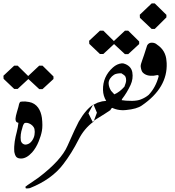

<svg xmlns="http://www.w3.org/2000/svg" viewBox="-41 -896 998 1094"><path d="M182.6 -522H201.2L263.7 -460.4V-445.8L201.2 -388.2H182.6L121.1 -445.3H120.1L59.6 -389.2H40L-20.5 -446.8L-21.5 -464.4L40 -522H59.6L120.1 -462.4V-463.4ZM102.5 -195.8Q98.6 -195.3 95.7 -191.2Q92.8 -187 91.3 -183.8Q89.8 -180.7 87.9 -173.8Q85.9 -167 85.9 -166Q73.2 -128.9 77.6 -95.7Q79.1 -87.4 84.2 -81.5Q89.4 -75.7 96.7 -73.2Q104 -70.8 112.3 -73.2Q128.9 -77.1 140.6 -93Q152.3 -108.9 155.5 -127Q158.7 -145 155.3 -161.6Q152.8 -170.9 144.3 -179.7Q135.7 -188.5 124 -193.1Q112.3 -197.8 102.5 -195.8ZM64 -196.3Q45.9 -198.7 47.4 -220.7Q48.3 -233.9 55.4 -257.6Q62.5 -281.2 63.5 -285.2Q64 -286.1 65.2 -292Q66.4 -297.9 67.1 -301Q67.9 -304.2 69.6 -308.3Q71.3 -312.5 73.2 -314.5Q74.7 -315.9 76.7 -316.4Q78.6 -316.9 81.8 -316.9Q85 -316.9 85.4 -317.4Q100.6 -319.3 124.5 -314.9Q141.1 -312 154.3 -303.5Q167.5 -294.9 176.3 -282.5Q185.1 -270 190.2 -255.6Q195.3 -241.2 197.8 -224.6Q203.1 -179.2 197.8 -150.4Q192.9 -123 179.7 -90.8Q164.6 -53.2 142.1 -27.8Q110.4 7.3 78.6 7.3Q73.2 7.3 68.1 6.3Q63 5.4 58.1 2.7Q53.2 0 50.3 -3.9Q46.4 -9.8 43.9 -17.1Q41.5 -24.4 40.5 -30.3Q39.6 -36.1 39.8 -46.4Q40 -56.6 40 -60.8Q40 -64.9 41.5 -76.9Q43 -88.9 43 -90.8Q44.4 -102.5 47.9 -117.2Q51.3 -131.8 54.4 -143.6Q57.6 -155.3 60.3 -169.9Q63 -184.6 64 -196.3Z M490.7 2.4ZM492.7 0ZM861.8 -263.7ZM491.7 -300.3Q449.7 -275.4 407.7 -203.1Q391.1 -172.9 343.3 -64.5Q307.1 18.6 178.2 116.2Q167.5 124 131.3 148.4Q115.7 158.2 103 168.9L105 171.9Q105 171.9 105 174.8Q106 177.7 106.9 177.7Q124.5 177.7 129.4 175.8Q254.4 126 319.8 39.1Q367.7 -23.4 406.7 -100.6Q438 -163.1 492.2 -203.1L511.2 -253.9Z M670.9 -721.2H689.5L752 -659.7V-645L689.5 -587.4H670.9L609.4 -644.5H608.4L547.9 -588.4H528.3L467.8 -646L466.8 -663.6L528.3 -721.2H547.9L608.4 -661.6V-662.6Z M616.7 -292.5 593.8 -278.3Q590.8 -272.9 587.4 -268.1Q562 -250.5 509.3 -218.3Q496.6 -210.9 489.3 -203.6L486.8 -201.7L462.9 -250.5L488.3 -297.4Q501.5 -304.2 515.1 -311Q522 -312.5 540.5 -318.4L564 -321.3Q546.9 -349.1 545.9 -382.8Q543.9 -459.5 602.5 -511.7Q625.5 -532.2 653.3 -535.2Q661.6 -536.1 674.8 -530.3Q707 -516.1 712.9 -484.4Q719.2 -447.3 703.1 -412.1Q682.1 -367.2 654.3 -331.5L646.5 -305.2ZM616.2 -258.3ZM650.4 -478.5Q622.1 -478.5 608.9 -470.2Q595.7 -461.9 586.9 -449.2Q576.7 -434.6 578.1 -418Q579.6 -398.4 591.8 -378.9L610.4 -358.4Q640.6 -371.1 668 -402.3Q677.7 -425.8 677.7 -438.5Q677.7 -452.1 673.3 -460Q668.9 -467.8 650.4 -478.5ZM593.3 -244.1ZM597.2 -153.8Z M823.2 -876.5H840.8L907.2 -811.5V-796.9L840.8 -731H823.2L756.3 -794.4L755.4 -812Z M862.8 -460.4Q862.8 -460.4 862.8 -463.4Q861.8 -469.7 853 -467.8Q838.9 -464.8 833.5 -464.4Q792.5 -461.4 772 -483.4Q764.2 -491.7 760.7 -515.6Q759.3 -527.3 770 -554.7Q775.4 -567.9 797.4 -637.2Q806.2 -653.3 824.7 -652.8Q842.8 -652.3 854 -641.6Q904.3 -608.4 907.7 -547.4Q908.2 -543 908.7 -536.6Q915 -396 767.1 -294.9Q738.8 -274.9 676.8 -269Q625.5 -263.7 584.5 -289.1L589.4 -324.2L625.5 -334L630.4 -330.1Q633.8 -329.1 636.7 -327.1Q724.1 -314 761.7 -329.6Q787.1 -339.4 806.2 -355.5Q846.2 -397.9 862.8 -460.4Z"/></svg>

Font: Urdu Khush Khati
Style: Regular
Weight: 400
Version: Version 001.500